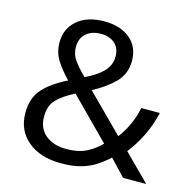

<svg xmlns="http://www.w3.org/2000/svg" viewBox="-107 -832 954 950"><g transform="rotate(15 370.0 -357.0)"><path d="M314 -724Q396 -724 445.5 -683Q495 -642 495 -570Q495 -504 452.5 -460Q410 -416 340 -379L526 -193Q551 -225 570.5 -267Q590 -309 600 -357H695Q680 -291 651.5 -234Q623 -177 588 -133L721 0H602L524 -83Q495 -56 462.5 -35Q430 -14 388 -2Q346 10 286 10Q179 10 115.5 -43.5Q52 -97 52 -186Q52 -263 94 -309.5Q136 -356 215 -395Q172 -440 148.5 -478.5Q125 -517 125 -567Q125 -637 175.5 -680.5Q226 -724 314 -724ZM313 -660Q266 -660 237.5 -635Q209 -610 209 -565Q209 -528 230.5 -498Q252 -468 289 -432Q345 -458 378 -491Q411 -524 411 -570Q411 -613 384 -636.5Q357 -660 313 -660ZM267 -342Q208 -312 177 -280Q146 -248 146 -192Q146 -132 186.5 -98.5Q227 -65 293 -65Q354 -65 395 -85.5Q436 -106 468 -139Z"/></g></svg>

Font: Noto Sans Thai Looped UI Condensed
Style: Regular
Weight: 400
Width: 3
Designer: Cadson Demak Team
Foundry: Cadson Demak Co., Ltd.
Version: Version 1.000; ttfautohint (v1.8.4.7-5d5b)